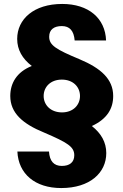

<svg xmlns="http://www.w3.org/2000/svg" viewBox="-20 -730 625 972"><path d="M295 -710C151 -710 67 -633 67 -533C67 -478 93 -433 141 -396C63 -365 32 -307 32 -244C32 -158 95 -103 203 -59C322 -8 356 13 356 56C356 92 332 110 293 110C253 110 231 86 228 37H68C73 150 157 222 290 222C435 222 518 145 518 45C518 -10 492 -55 445 -92C523 -128 553 -181 553 -244C553 -330 490 -385 383 -430C263 -480 229 -501 229 -544C229 -580 253 -598 293 -598C333 -598 354 -574 358 -525H517C513 -638 428 -710 295 -710ZM201 -244C201 -290 236 -327 293 -327C350 -327 385 -290 385 -244C385 -199 351 -161 294 -161C236 -161 201 -199 201 -244Z"/></svg>

Font: Malmofest
Style: Bold
Weight: 700
Designer: Jonny Pinhorn (Poppins), Kolossal
Version: Version 1.004;Glyphs 3.1.2 (3151)